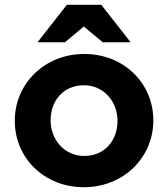

<svg xmlns="http://www.w3.org/2000/svg" viewBox="-20 -772 704 804"><path d="M331 12C498 12 622 -113 622 -267V-269C622 -423 499 -546 333 -546C166 -546 42 -421 42 -267V-265C42 -111 165 12 331 12ZM333 -119C249 -119 192 -188 192 -267V-269C192 -348 244 -415 331 -415C415 -415 472 -346 472 -267V-265C472 -186 420 -119 333 -119ZM260 -752 137 -595H252L331 -661L410 -595H527L404 -752Z"/></svg>

Font: Mission
Style: Bold
Weight: 700
Version: Version 1.000;FEAKit 1.0